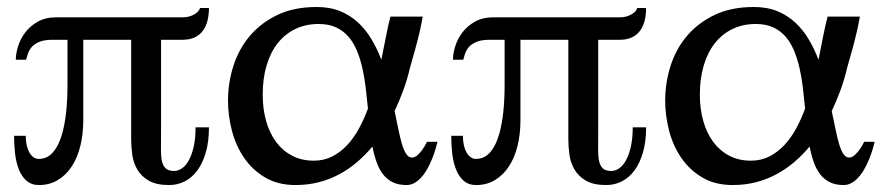

<svg xmlns="http://www.w3.org/2000/svg" viewBox="-20 -514 2526 546"><path d="M574.2 -151.9Q574.2 -110.8 565.2 -80.1Q556.2 -49.3 540.8 -28.8Q525.4 -8.3 504.9 2Q484.4 12.2 460.9 12.2Q424.3 12.2 403.1 -0.2Q381.8 -12.7 370.6 -31.7Q359.4 -50.8 356.2 -73.7Q353 -96.7 353 -118.2V-400.9H216.8V-171.9Q216.8 -132.8 208.5 -99.1Q200.2 -65.4 184.1 -40.8Q168 -16.1 144.5 -2Q121.1 12.2 90.8 12.2Q69.3 12.2 55.4 0Q41.5 -12.2 33.7 -32Q25.9 -51.8 22.9 -76.9Q20 -102.1 20 -127.9H53.2Q53.2 -98.6 63.7 -80.3Q74.2 -62 90.8 -62Q98.1 -62 107.2 -64.7Q116.2 -67.4 125.2 -75.4Q134.3 -83.5 142.6 -98.1Q150.9 -112.8 157.5 -136.5Q164.1 -160.2 168 -194.1Q171.9 -228 171.9 -274.9V-400.9H129.9Q105 -400.9 90.8 -394.5Q76.7 -388.2 69.3 -379.2Q62 -370.1 59.1 -360.4Q56.2 -350.6 54.2 -344.2H24.9Q24.9 -360.8 31.2 -381.8Q37.6 -402.8 51.5 -421.4Q65.4 -439.9 87.4 -452.4Q109.4 -464.8 141.1 -464.8H501Q517.6 -464.8 531.7 -472.7Q545.9 -480.5 548.8 -491.2H574.2Q574.2 -472.7 570.3 -456.3Q566.4 -439.9 557.6 -427.5Q548.8 -415 534.4 -408Q520 -400.9 499 -400.9H438V-134.8Q438 -109.9 437.7 -89.8Q437.5 -69.8 440.4 -56.2Q443.4 -42.5 451.2 -35.2Q459 -27.8 475.1 -27.8Q486.3 -27.8 497.3 -35.2Q508.3 -42.5 516.8 -57.9Q525.4 -73.2 530.8 -96.7Q536.1 -120.1 536.1 -151.9Z M1026.4 -205.1Q1023.4 -234.9 1020 -264.2Q1016.6 -293.5 1010.5 -320.3Q1004.4 -347.2 994.9 -370.1Q985.4 -393.1 970.7 -409.9Q956.1 -426.8 935.3 -436.3Q914.6 -445.8 886.2 -445.8Q849.1 -445.8 819.6 -431.4Q790 -417 769.5 -390.9Q749 -364.7 738 -327.6Q727.1 -290.5 727.1 -245.1Q727.1 -204.1 736.8 -169.7Q746.6 -135.3 765.1 -110.4Q783.7 -85.4 810.5 -71.3Q837.4 -57.1 872.1 -57.1Q901.4 -57.1 924.8 -69.1Q948.2 -81.1 967 -101.1Q985.8 -121.1 1000.5 -147.9Q1015.1 -174.8 1026.4 -205.1ZM1224.1 -110.8Q1215.8 -76.2 1203.1 -49.3Q1197.8 -37.6 1190.9 -26.6Q1184.1 -15.6 1175.8 -7.1Q1167.5 1.5 1157.5 6.8Q1147.5 12.2 1136.2 12.2Q1113.3 12.2 1097.2 4.4Q1081.1 -3.4 1069.8 -17.6Q1058.6 -31.7 1051.3 -52Q1043.9 -72.3 1039.1 -97.2Q1019 -73.2 995.6 -53.2Q972.2 -33.2 945.1 -18.6Q918 -3.9 886.7 4.2Q855.5 12.2 820.3 12.2Q770 12.2 733.6 -9.5Q697.3 -31.2 673.8 -65.7Q650.4 -100.1 639.4 -142.8Q628.4 -185.5 628.4 -228Q628.4 -278.8 643.8 -326.9Q659.2 -375 690.7 -412.1Q722.2 -449.2 769.3 -471.7Q816.4 -494.1 880.4 -494.1Q918.5 -494.1 947.5 -482.2Q976.6 -470.2 998.5 -449.7Q1020.5 -429.2 1036.6 -402.1Q1052.7 -375 1064.5 -344.2Q1071.8 -380.4 1077.9 -411.6Q1084 -442.9 1090.3 -466.8H1182.1Q1180.7 -458 1178.5 -447.3Q1176.3 -436.5 1173.6 -424.6Q1170.9 -412.6 1167.7 -400.4Q1164.6 -388.2 1161.6 -377Q1154.3 -350.1 1146 -321.8Q1138.7 -289.6 1127.4 -258.8Q1116.2 -228 1102.1 -198.2Q1107.9 -170.9 1112.8 -146.7Q1117.7 -122.6 1123 -104.5Q1128.4 -86.4 1135.3 -76.2Q1142.1 -65.9 1151.4 -65.9Q1159.7 -65.9 1167.5 -73Q1175.3 -80.1 1181.2 -88.4Q1188 -98.1 1194.3 -110.8Z M1817.4 -151.9Q1817.4 -110.8 1808.3 -80.1Q1799.3 -49.3 1783.9 -28.8Q1768.6 -8.3 1748 2Q1727.5 12.2 1704.1 12.2Q1667.5 12.2 1646.2 -0.2Q1625 -12.7 1613.8 -31.7Q1602.5 -50.8 1599.4 -73.7Q1596.2 -96.7 1596.2 -118.2V-400.9H1460V-171.9Q1460 -132.8 1451.7 -99.1Q1443.4 -65.4 1427.2 -40.8Q1411.1 -16.1 1387.7 -2Q1364.3 12.2 1334 12.2Q1312.5 12.2 1298.6 0Q1284.7 -12.2 1276.9 -32Q1269 -51.8 1266.1 -76.9Q1263.2 -102.1 1263.2 -127.9H1296.4Q1296.4 -98.6 1306.9 -80.3Q1317.4 -62 1334 -62Q1341.3 -62 1350.3 -64.7Q1359.4 -67.4 1368.4 -75.4Q1377.4 -83.5 1385.7 -98.1Q1394 -112.8 1400.6 -136.5Q1407.2 -160.2 1411.1 -194.1Q1415 -228 1415 -274.9V-400.9H1373Q1348.1 -400.9 1334 -394.5Q1319.8 -388.2 1312.5 -379.2Q1305.2 -370.1 1302.2 -360.4Q1299.3 -350.6 1297.4 -344.2H1268.1Q1268.1 -360.8 1274.4 -381.8Q1280.8 -402.8 1294.7 -421.4Q1308.6 -439.9 1330.6 -452.4Q1352.5 -464.8 1384.3 -464.8H1744.1Q1760.7 -464.8 1774.9 -472.7Q1789.1 -480.5 1792 -491.2H1817.4Q1817.4 -472.7 1813.5 -456.3Q1809.6 -439.9 1800.8 -427.5Q1792 -415 1777.6 -408Q1763.2 -400.9 1742.2 -400.9H1681.2V-134.8Q1681.2 -109.9 1680.9 -89.8Q1680.7 -69.8 1683.6 -56.2Q1686.5 -42.5 1694.3 -35.2Q1702.1 -27.8 1718.3 -27.8Q1729.5 -27.8 1740.5 -35.2Q1751.5 -42.5 1760 -57.9Q1768.6 -73.2 1773.9 -96.7Q1779.3 -120.1 1779.3 -151.9Z M2269.5 -205.1Q2266.6 -234.9 2263.2 -264.2Q2259.8 -293.5 2253.7 -320.3Q2247.6 -347.2 2238 -370.1Q2228.5 -393.1 2213.9 -409.9Q2199.2 -426.8 2178.5 -436.3Q2157.7 -445.8 2129.4 -445.8Q2092.3 -445.8 2062.7 -431.4Q2033.2 -417 2012.7 -390.9Q1992.2 -364.7 1981.2 -327.6Q1970.2 -290.5 1970.2 -245.1Q1970.2 -204.1 1980 -169.7Q1989.7 -135.3 2008.3 -110.4Q2026.9 -85.4 2053.7 -71.3Q2080.6 -57.1 2115.2 -57.1Q2144.5 -57.1 2168 -69.1Q2191.4 -81.1 2210.2 -101.1Q2229 -121.1 2243.7 -147.9Q2258.3 -174.8 2269.5 -205.1ZM2467.3 -110.8Q2459 -76.2 2446.3 -49.3Q2440.9 -37.6 2434.1 -26.6Q2427.2 -15.6 2418.9 -7.1Q2410.6 1.5 2400.6 6.8Q2390.6 12.2 2379.4 12.2Q2356.4 12.2 2340.3 4.4Q2324.2 -3.4 2313 -17.6Q2301.8 -31.7 2294.4 -52Q2287.1 -72.3 2282.2 -97.2Q2262.2 -73.2 2238.8 -53.2Q2215.3 -33.2 2188.2 -18.6Q2161.1 -3.9 2129.9 4.2Q2098.6 12.2 2063.5 12.2Q2013.2 12.2 1976.8 -9.5Q1940.4 -31.2 1917 -65.7Q1893.6 -100.1 1882.6 -142.8Q1871.6 -185.5 1871.6 -228Q1871.6 -278.8 1887 -326.9Q1902.3 -375 1933.8 -412.1Q1965.3 -449.2 2012.5 -471.7Q2059.6 -494.1 2123.5 -494.1Q2161.6 -494.1 2190.7 -482.2Q2219.7 -470.2 2241.7 -449.7Q2263.7 -429.2 2279.8 -402.1Q2295.9 -375 2307.6 -344.2Q2314.9 -380.4 2321 -411.6Q2327.1 -442.9 2333.5 -466.8H2425.3Q2423.8 -458 2421.6 -447.3Q2419.4 -436.5 2416.7 -424.6Q2414.1 -412.6 2410.9 -400.4Q2407.7 -388.2 2404.8 -377Q2397.5 -350.1 2389.2 -321.8Q2381.8 -289.6 2370.6 -258.8Q2359.4 -228 2345.2 -198.2Q2351.1 -170.9 2356 -146.7Q2360.8 -122.6 2366.2 -104.5Q2371.6 -86.4 2378.4 -76.2Q2385.3 -65.9 2394.5 -65.9Q2402.8 -65.9 2410.6 -73Q2418.5 -80.1 2424.3 -88.4Q2431.2 -98.1 2437.5 -110.8Z"/></svg>

Font: BabelStone Roman
Style: Regular
Weight: 400
Designer: Walt Agee, Victor Gaultney, Peter Martin, Debbi Hosken, Becca Hirsbrunner (SIL); Andrew West (BabelStone)
Foundry: BabelStone
Version: Version 16.000